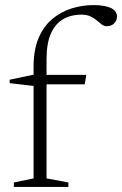

<svg xmlns="http://www.w3.org/2000/svg" viewBox="-20 -735 480 755"><path d="M134.5 -403.5 112.5 -397 18 -408V-421.5L119.5 -443L134 -440.5H319.5L313 -403.5ZM163 -33.5 249 -17.5V0H34.5V-17.5L112 -33.5V-472.5Q112 -539.5 132 -586Q152 -632.5 186 -660.8Q220 -689 262 -702Q304 -715 347.5 -715Q373 -715 390.5 -711.5Q408 -708 419 -702Q430 -696 435 -687.8Q440 -679.5 440 -670.5Q440 -654.5 429 -643.2Q418 -632 400 -632Q389 -632 380 -638.8Q371 -645.5 360.8 -654.5Q350.5 -663.5 335.8 -670.5Q321 -677.5 299 -677.5Q260 -677.5 229 -660Q198 -642.5 180.5 -603.8Q163 -565 163 -502Z"/></svg>

Font: Newsreader 16pt 16pt Light
Style: Regular
Weight: 300
Version: Version 1.003